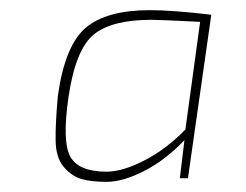

<svg xmlns="http://www.w3.org/2000/svg" viewBox="-20 -620 484 378"><path d="M343 -343V-344Q306 -305 264 -283.5Q222 -262 190 -262Q158 -262 139 -268Q120 -274 105 -292Q90 -310 89.5 -343.5Q89 -377 94 -432Q108 -531 149 -565.5Q190 -600 275 -600Q319 -600 396 -591L350 -269H334ZM345 -365 374 -577Q294 -581 278 -581Q200 -581 164.5 -552Q129 -523 115 -430Q102 -341 118.5 -311.5Q135 -282 190 -282Q221 -282 264 -304Q307 -326 345 -365Z"/></svg>

Font: Exo 2.0 Thin
Style: Italic
Weight: 250
Italic angle: -8°
Designer: Natanael Gama
Version: Version 1.001;PS 001.001;hotconv 1.0.70;makeotf.lib2.5.58329